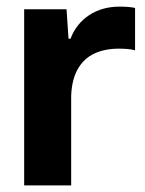

<svg xmlns="http://www.w3.org/2000/svg" viewBox="-20 -560 437 580"><path d="M53 0V-532H181L187 -443H193Q210 -488 249 -514Q288 -540 342 -540Q356 -540 367.5 -539Q379 -538 388 -536V-408Q377 -411 364.5 -412Q352 -413 339 -413Q296 -413 264.5 -398Q233 -383 215 -351.5Q197 -320 195 -271V0Z"/></svg>

Font: Mona Sans Expanded SemiBold
Style: Regular
Weight: 600
Width: 7
Designer: Deni Anggara
Foundry: GitHub
Version: Version 2.000